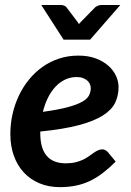

<svg xmlns="http://www.w3.org/2000/svg" viewBox="-20 -743 527 770"><path d="M287.5 -434Q262.5 -434 241 -423.8Q219.5 -413.5 202.2 -395Q185 -376.5 172.2 -350.8Q159.5 -325 152 -294.5Q214 -303 251.8 -313.2Q289.5 -323.5 310 -335.2Q330.5 -347 337.2 -360.8Q344 -374.5 344 -389.5Q344 -397 340.8 -405Q337.5 -413 330.8 -419.2Q324 -425.5 313.2 -429.8Q302.5 -434 287.5 -434ZM141.5 -209Q141.5 -88 244 -88Q266 -88 283 -92.2Q300 -96.5 312.8 -102.5Q325.5 -108.5 335.8 -116Q346 -123.5 354.8 -129.5Q363.5 -135.5 372 -139.8Q380.5 -144 390.5 -144Q396.5 -144 402.2 -141Q408 -138 412.5 -133L444 -95Q417.5 -68.5 392 -49Q366.5 -29.5 340 -17Q313.5 -4.5 284 1.5Q254.5 7.5 220 7.5Q175 7.5 138.5 -7.8Q102 -23 76 -50.8Q50 -78.5 35.8 -117.8Q21.5 -157 21.5 -205.5Q21.5 -246 30.2 -285Q39 -324 55.5 -359Q72 -394 96 -423.5Q120 -453 150.2 -474.5Q180.5 -496 216.8 -508Q253 -520 294.5 -520Q334.5 -520 364.8 -508.5Q395 -497 415.2 -478.8Q435.5 -460.5 445.5 -438Q455.5 -415.5 455.5 -394Q455.5 -359.5 441.8 -331Q428 -302.5 392.8 -280Q357.5 -257.5 296.5 -241.2Q235.5 -225 141.5 -215.5ZM462.5 -723 341.5 -584H235L145.5 -723H224Q231 -723 237 -720.5Q243 -718 246 -714.5L288 -659Q292.5 -654 296.5 -646.5Q299.5 -650 302.5 -653.2Q305.5 -656.5 308 -659L362.5 -714.5Q366.5 -717.5 373.2 -720.2Q380 -723 387 -723Z"/></svg>

Font: Lato 2
Style: Bold Italic
Weight: 700
Italic angle: -7°
Designer: Lukasz Dziedzic with Adam Twardoch and Botio Nikoltchev
Foundry: tyPoland Lukasz Dziedzic
Version: Version 2.015; 2015-08-06; http://www.latofonts.com/